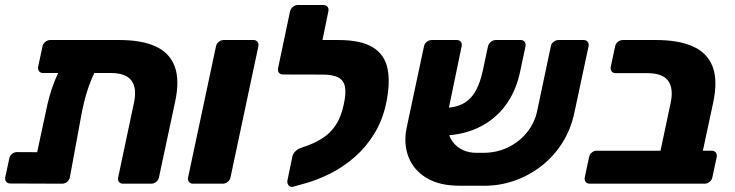

<svg xmlns="http://www.w3.org/2000/svg" viewBox="-21 -730 2920 763"><path d="M150.1 -439.9Q139.5 -439.9 134.1 -447.1Q128.6 -454.4 130.6 -465L148 -545.9Q150 -556.5 159.1 -563.8Q168.1 -571 178.8 -571H452.6Q542.6 -571 598 -545.3Q653.4 -519.6 673.4 -465.7Q693.4 -411.9 675.1 -326.4L610.7 -25.1Q608.7 -14.5 599.7 -7.2Q590.6 0 580 0H468Q457.4 0 451.9 -6.9Q446.5 -13.9 448.5 -24.5L511.3 -321.4Q523.8 -378.9 501.6 -409.4Q479.4 -439.9 418.4 -439.9ZM289.7 -508.6H334.2Q361.7 -508.6 369.7 -497.9Q377.6 -487.3 370.6 -474.8Q354.2 -443.1 342.4 -414.4Q330.5 -385.8 321.7 -355.9Q313 -326 305.2 -288.9L256.6 -25.1Q254.6 -14.5 245.6 -7.2Q236.5 0 225.9 0L19.8 -0.8Q9.1 -0.8 3.5 -8Q-2.1 -15.2 -0.1 -25.9L16 -100.5Q18 -111.1 26.7 -118.4Q35.5 -125.6 46.1 -125.6L126.7 -125.2L161.4 -287Q167.9 -319.5 176.3 -349.4Q184.6 -379.4 197 -410.1Q209.4 -440.9 227.3 -475.1Q235.4 -488.9 249.1 -498.8Q262.9 -508.6 289.7 -508.6Z M746 0Q735.4 0 729.9 -7.2Q724.5 -14.5 726.5 -25.1L837.3 -545.9Q839.3 -556.5 848.3 -563.8Q857.4 -571 868 -571H986.2Q996.9 -571 1002.3 -563.8Q1007.7 -556.5 1005.7 -545.9L895 -25.1Q893 -14.5 883.9 -7.2Q874.9 0 864.2 0Z M1142.3 12.4Q1131.6 14.7 1125.4 6.1Q1119.3 -2.6 1121.3 -13.2L1141.2 -109.5Q1143.9 -119.4 1152.7 -128.4Q1161.5 -137.4 1172.9 -141.4L1207.9 -154.2Q1238.8 -166 1266.2 -184.6Q1293.6 -203.1 1314.1 -234.3Q1334.6 -265.5 1345 -314.6Q1354.8 -358 1350.1 -384Q1345.5 -410 1324.1 -421.8Q1302.6 -433.6 1260.4 -433.6H1237Q1227 -433.6 1221.2 -440.9Q1215.5 -448.1 1217.5 -458.8L1236.1 -547.1Q1238.1 -557.1 1247.5 -564.1Q1256.9 -571 1266.9 -571H1323.4Q1412.9 -571 1460.1 -542.3Q1507.4 -513.5 1519 -457.4Q1530.6 -401.3 1513.4 -318.9Q1499 -251.4 1466.1 -198.1Q1433.2 -144.7 1388.2 -105.6Q1343.2 -66.4 1291 -40.1Q1238.8 -13.9 1185.4 0.5ZM1272.1 -433.6 1103.5 -434Q1092.9 -434 1087.4 -441.1Q1082 -448.1 1084 -458.8L1131.6 -684.9Q1134.3 -695.5 1143 -702.8Q1151.8 -710 1162.4 -710H1264.4Q1275 -710 1280.7 -702.8Q1286.5 -695.5 1283.9 -684.9L1260.5 -571H1303.1Z M1897.9 -122.7Q1951.2 -122.4 1996.4 -143.7Q2041.5 -165.1 2072.4 -202.9Q2103.2 -240.7 2113.5 -288.2L2168.1 -546.5Q2170.1 -557.1 2179.2 -564.1Q2188.3 -571 2198.9 -571H2298.4Q2309 -571 2314.4 -563.8Q2319.9 -556.5 2317.9 -545.9L2261.6 -282.5Q2247.4 -215.1 2212.9 -161.2Q2178.4 -107.2 2129.1 -69.2Q2079.9 -31.2 2021.2 -11.2Q1962.6 8.9 1899.5 8.1H1805.6Q1724.5 8.1 1673.1 -23.4Q1621.6 -54.9 1601.8 -107.8Q1581.9 -160.8 1595.4 -224.5L1663.9 -545.9Q1665.9 -556.5 1674.9 -563.8Q1684 -571 1694.6 -571H1794.1Q1804.7 -571 1810.2 -564.1Q1815.6 -557.1 1813.6 -546.5L1761.9 -297.1Q1744.1 -213.2 1777 -168Q1809.9 -122.7 1873.5 -122.7ZM1722.7 -190.8 1745.5 -301.5Q1792.4 -302.2 1822.4 -319.9Q1852.4 -337.6 1870.2 -370.6Q1888 -403.5 1897.6 -449.2L1917.9 -544.6Q1920.5 -556.5 1929.6 -563.8Q1938.6 -571 1949.3 -571H2048.1Q2058.7 -571 2064.2 -563.1Q2069.6 -555.3 2067 -544.6L2046.4 -447.4Q2029.4 -365.6 1985.7 -308.3Q1942 -251 1875.4 -220.7Q1808.9 -190.4 1722.7 -190.8Z M2322.3 0Q2311.6 0 2306.2 -7.2Q2300.8 -14.5 2302.8 -25.1L2320.1 -106Q2322.1 -116.6 2330.9 -123.9Q2339.6 -131.1 2350.2 -131.1H2603.8L2644.1 -320.8Q2656.3 -378.3 2634.3 -408.8Q2612.3 -439.3 2551.3 -439.3H2425.6Q2415 -439.3 2409.6 -446.5Q2404.1 -453.8 2406.1 -464.4L2423.5 -545.9Q2425.5 -556.5 2434.6 -563.8Q2443.6 -571 2454.3 -571H2584.9Q2674.9 -571 2732.1 -545.7Q2789.4 -520.5 2810.7 -465.7Q2832.1 -410.9 2813 -321.4L2772.2 -131.1H2807.1Q2817.7 -131.1 2823.5 -123.9Q2829.2 -116.6 2827.2 -106L2809.9 -25.1Q2807.9 -14.5 2798.8 -7.2Q2789.7 0 2779.1 0Z"/></svg>

Font: Rubik Light
Style: Italic
Weight: 300
Italic angle: -12°
Designer: Hubert and Fischer
Foundry: Hubert and Fischer
Version: Version 2.300;gftools[0.9.30]